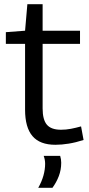

<svg xmlns="http://www.w3.org/2000/svg" viewBox="-20 -683 428 919"><path d="M245 10Q171 10 135.5 -31.5Q100 -73 100 -158V-473H8V-529L100 -536L111 -663H184V-536H363V-473H184V-164Q184 -110 204.5 -86Q225 -62 272 -62Q296 -62 319.5 -66.5Q343 -71 368 -78L380 -13Q343 -1 309 4.5Q275 10 245 10ZM163 216Q180 186 188 157Q196 128 196 101Q196 81 189 63H268Q273 79 273 96Q273 130 261.5 160Q250 190 231 216Z"/></svg>

Font: Georama
Style: Regular
Weight: 400
Designer: Jean-Baptiste Levee
Foundry: Production Type
Version: Version 1.000